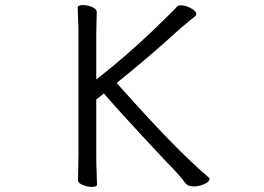

<svg xmlns="http://www.w3.org/2000/svg" viewBox="-20 -725 1040 756"><path d="M289 -589Q289 -620 287.5 -649Q286 -678 286 -695Q286 -705 307 -705Q324 -705 342.5 -697.5Q361 -690 361 -677Q361 -665 360 -639.5Q359 -614 359 -588V-412Q422 -461 477.5 -509.5Q533 -558 576 -599Q619 -640 645.5 -666.5Q672 -693 677 -699Q681 -704 693 -704Q711 -704 732 -692.5Q753 -681 753 -670Q753 -665 749 -662Q734 -649 714 -633Q694 -617 669 -594Q623 -552 564 -501.5Q505 -451 439 -398Q440 -398 457.5 -378Q475 -358 505 -325Q535 -292 572.5 -251.5Q610 -211 650.5 -169.5Q691 -128 730 -91Q769 -54 801 -27Q805 -24 805 -20Q805 -10 785 -0.5Q765 9 743 9Q733 9 724 6Q715 3 710 -4Q704 -12 696 -22Q688 -32 676 -45Q649 -73 613.5 -111Q578 -149 538 -192Q498 -235 459.5 -277.5Q421 -320 389 -357L359 -333V-111Q359 -77 360.5 -46.5Q362 -16 362 1Q362 11 341 11Q325 11 306 3.5Q287 -4 287 -17Q287 -29 288 -56Q289 -83 289 -112Z"/></svg>

Font: Moon Stars Kai T HW
Style: Regular
Weight: 400
Designer: GuiWonder
Version: Version 1.101